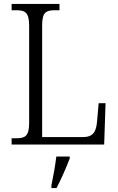

<svg xmlns="http://www.w3.org/2000/svg" viewBox="-20 -734 597 975"><path d="M39 0H509L516 -210H481L473 -119C469 -68 455 -38 402 -38H194V-605C194 -672 214 -682 259 -682H282V-714H39V-682H62C107 -682 128 -672 128 -603V-110C128 -42 107 -32 63 -32H39ZM241 208V221H267C289 180 318 113 334 71V61H266C260 109 251 161 241 208Z"/></svg>

Font: Noto Serif Bengali SemiCondensed Light
Style: Regular
Weight: 300
Width: 4
Designer: Juan Bruce, Universal Thirst, Indian Type Foundry and the Monotype Design Team.
Foundry: Monotype Imaging Inc.
Version: Version 2.003